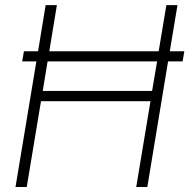

<svg xmlns="http://www.w3.org/2000/svg" viewBox="-20 -748 757 768"><path d="M717.3 -543 710.4 -502.4H652.3L569.3 0H524.9L582 -343.3H144L86.9 0H42L125.5 -502.4H68.8L75.7 -543H132.3L162.6 -727.5H207.5L177.2 -543H614.7L645.5 -727.5H689.9L659.2 -543ZM608.4 -502.4H170.4L150.9 -384.3H588.4Z"/></svg>

Font: Inter Display Extra Light
Style: Italic
Weight: 200
Italic angle: -9.39999°
Designer: Rasmus Andersson
Foundry: rsms
Version: Version 4.000;git-4fc901f